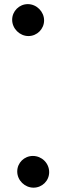

<svg xmlns="http://www.w3.org/2000/svg" viewBox="-20 -704 289 908"><path d="M61.5 107C61.5 149 97.3 183.5 138.5 183.5C179.2 183.5 212.5 151.2 212.5 110C212.5 67.8 177.8 33.5 135.5 33.5C94.8 33.5 61.5 65.8 61.5 107ZM37.5 -610.5C37.5 -568.9 72.9 -533.5 114.5 -533.5C155.2 -533.5 188.5 -566.8 188.5 -607.5C188.5 -649.1 153.1 -684.5 111.5 -684.5C70.8 -684.5 37.5 -651.2 37.5 -610.5Z"/></svg>

Font: Smoothie
Style: SeBd
Weight: 600
Foundry: Cannot Into Space Fonts
Version: Version 0.8